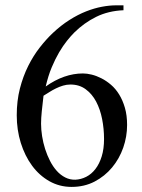

<svg xmlns="http://www.w3.org/2000/svg" viewBox="-20 -697 540 728"><path d="M461.9 -223.1Q461.9 -179.2 447.3 -137.2Q432.6 -95.2 405 -62Q377.4 -28.8 338.6 -8.5Q299.8 11.7 251.5 11.7Q205.6 11.7 167.2 -10Q128.9 -31.7 101.6 -68.8Q74.2 -106 58.8 -155.3Q43.5 -204.6 43.5 -259.8Q43.5 -314.5 55.4 -361.1Q67.4 -407.7 86.9 -446.8Q106.4 -485.8 130.9 -517.1Q155.3 -548.3 180.2 -571.8Q211.4 -601.1 243.4 -621.3Q275.4 -641.6 306.4 -653.8Q337.4 -666 366.5 -671.4Q395.5 -676.8 420.4 -676.8H448.2V-658.2Q390.6 -655.8 344.7 -633.1Q298.8 -610.4 261.7 -573.7Q249 -561 234.1 -542.5Q219.2 -523.9 204.3 -498.8Q189.5 -473.6 176 -441.4Q162.6 -409.2 153.3 -369.1Q223.1 -418.5 294.4 -418.5Q309.6 -418.5 327.6 -414.1Q345.7 -409.7 364.5 -400.1Q383.3 -390.6 400.9 -375.5Q418.5 -360.4 431.9 -338.6Q445.3 -316.9 453.6 -288.3Q461.9 -259.8 461.9 -223.1ZM374.5 -169.9Q374.5 -208.5 367.2 -245.6Q359.9 -282.7 344.5 -311.8Q329.1 -340.8 304.9 -358.6Q280.8 -376.5 247.1 -376.5Q232.4 -376.5 218.8 -372.3Q205.1 -368.2 192.1 -361.8Q179.2 -355.5 167.5 -348.1Q155.8 -340.8 145 -334Q141.1 -301.3 138.4 -274.9Q135.7 -248.5 135.7 -228Q135.7 -205.6 139.6 -180.7Q143.6 -155.8 151.1 -132.1Q158.7 -108.4 169.7 -86.9Q180.7 -65.4 195.1 -49.3Q209.5 -33.2 227.3 -24.2Q245.1 -15.1 265.6 -15.6Q287.1 -16.6 306.9 -26.6Q326.7 -36.6 341.8 -56.2Q356.9 -75.7 365.7 -104.2Q374.5 -132.8 374.5 -169.9Z"/></svg>

Font: Doulos SIL APac
Style: Regular
Weight: 400
Designer: Walt Agee, Victor Gaultney, Peter Martin, Debbi Hosken, Becca Hirsbrunner
Foundry: SIL International
Version: Version 5.000